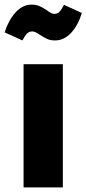

<svg xmlns="http://www.w3.org/2000/svg" viewBox="-66 -811 374 831"><path d="M206 -533V0H36V-533ZM107 -660Q86 -675 74 -675Q60 -675 51 -666Q42 -657 31 -636L-46 -671Q-29 -724 1.5 -757.5Q32 -791 71 -791Q90 -791 104 -785Q118 -779 136 -767Q147 -759 154.5 -755Q162 -751 170 -751Q183 -751 191.5 -760Q200 -769 211 -790L288 -755Q272 -701 241.5 -668.5Q211 -636 172 -636Q152 -636 138 -642.5Q124 -649 107 -660Z"/></svg>

Font: Fira Sans Extra Condensed ExtraBold
Style: Regular
Weight: 800
Width: 1
Designer: Carrois Corporate & Edenspiekermann AG
Foundry: Carrois Corporate GbR & Edenspiekermann AG
Version: Version 4.203